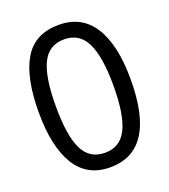

<svg xmlns="http://www.w3.org/2000/svg" viewBox="-135 -823 821 931"><g transform="rotate(-20 276.0 -357.5)"><path d="M513 -358Q513 10 275 10Q157 10 98 -85.5Q39 -181 39 -358Q39 -538 95 -631.5Q151 -725 275 -725Q393 -725 453 -630Q513 -535 513 -358ZM127 -358Q127 -207 161.5 -136Q196 -65 275 -65Q354 -65 389 -136.5Q424 -208 424 -358Q424 -507 389 -578.5Q354 -650 275 -650Q196 -650 161.5 -579Q127 -508 127 -358Z"/></g></svg>

Font: Advent Sans Logo
Style: Regular
Weight: 400
Designer: Types & Symbols
Foundry: Types & Symbols
Version: Version 1.002